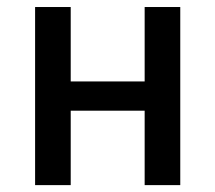

<svg xmlns="http://www.w3.org/2000/svg" viewBox="-20 -538 626 558"><path d="M400.4 0H503.9V-517.6H400.4V-301.3H185.5V-517.6H82V0H185.5V-216.3H400.4Z"/></svg>

Font: Cascadia Code PL
Style: Regular
Weight: 400
Monospace: yes
Designer: Aaron Bell
Foundry: Saja Typeworks
Version: Version 2404.023